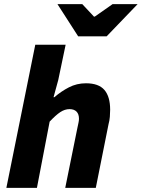

<svg xmlns="http://www.w3.org/2000/svg" viewBox="-20 -916 691 936"><path d="M11 0 152 -698H300L264 -526L241 -442H245Q277 -470 315.5 -490Q354 -510 399 -510Q461 -510 489 -477.5Q517 -445 517 -381Q517 -365 515.5 -346.5Q514 -328 509 -310L447 0H298L357 -291Q360 -306 362.5 -317Q365 -328 365 -337Q365 -360 353 -372Q341 -384 319 -384Q296 -384 274 -369.5Q252 -355 222 -323L160 0ZM361 -739 260 -896H381L438 -835H442L529 -896H651L500 -739Z"/></svg>

Font: Source Sans 3 ExtraBold
Style: Italic
Weight: 800
Italic angle: -11°
Version: Version 3.052;hotconv 1.1.0;makeotfexe 2.6.0